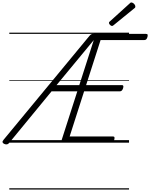

<svg xmlns="http://www.w3.org/2000/svg" viewBox="-75 -1153 1213 1552"><path d="M823 0H447Q432 0 426 -5.5Q420 -11 424 -23L550 -415H342L1 0Q-7 11 -17 13.5Q-27 16 -39 11Q-51 6 -54 -2Q-57 -10 -47 -22L648 -863Q656 -872 663 -876Q670 -880 683 -879H1105Q1116 -879 1118 -873Q1120 -867 1117 -854Q1113 -841 1107 -835Q1101 -829 1090 -829H738L621 -465H912Q919 -465 921.5 -459Q924 -453 920 -440Q916 -427 909.5 -421Q903 -415 896 -415H605L488 -50H837Q848 -50 850 -44Q852 -38 849 -25Q845 -12 838.5 -6Q832 0 823 0ZM382 -465H566L683 -829ZM831 -943Q823 -943 814.5 -951.5Q806 -960 806 -967Q806 -970 806.5 -972.5Q807 -975 812 -979L972 -1124Q976 -1128 979 -1130.5Q982 -1133 987 -1133Q993 -1133 1001 -1128Q1009 -1123 1014 -1115Q1019 -1107 1019 -1101Q1019 -1097 1018 -1093.5Q1017 -1090 1011 -1086L844 -950Q840 -947 837 -945Q834 -943 831 -943ZM0 369H968V379H0ZM0 -20H968V0H0ZM0 -505H968V-500H0ZM0 -889H968V-879H0Z"/></svg>

Font: Playwrite HR Guides
Style: Regular
Weight: 400
Designer: Veronika Burian, José Scaglione
Foundry: TypeTogether
Version: Version 1.003